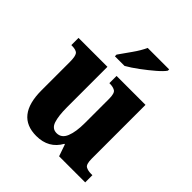

<svg xmlns="http://www.w3.org/2000/svg" viewBox="-209 -906 1056 1056"><g transform="rotate(45 319.0 -378.0)"><path d="M242 10Q338 10 382 -69H386L410 0H613V-56H603Q578 -56 562 -65Q546 -74 546 -118V-536H321V-480H324Q350 -480 365.5 -470.5Q381 -461 381 -418V-230Q381 -161 364.5 -120.5Q348 -80 310 -80Q275 -80 262.5 -117Q250 -154 250 -222V-536H25V-480H29Q64 -480 74.5 -466Q85 -452 85 -409V-188Q85 10 242 10ZM238 -606H313Q345 -624 384 -653Q423 -682 455.5 -710Q488 -738 500 -756V-766H333Q318 -732 288.5 -690.5Q259 -649 238 -619Z"/></g></svg>

Font: Noto Serif SemiCondensed Extra
Style: Regular
Weight: 800
Width: 4
Designer: Monotype Design Team
Foundry: Monotype Imaging Inc.
Version: Version 1.002